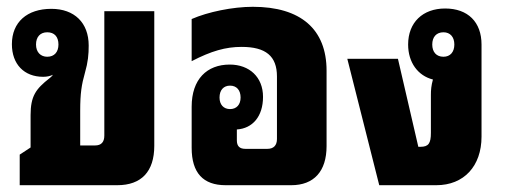

<svg xmlns="http://www.w3.org/2000/svg" viewBox="-20 -545 1489 565"><path d="M38 0H325C396 0 434 -40 434 -116V-512H287V-146C287 -127 278 -117 260 -117H216V-219C216 -270 220 -296 230 -331C239 -362 241 -385 241 -411C241 -478 199 -519 131 -519C60 -519 15 -480 15 -415C15 -356 51 -319 107 -319C118 -319 127 -321 136 -325C133 -321 130 -318 126 -315C85 -283 70 -262 70 -206V-111L38 -90ZM119 -378C100 -378 86 -391 86 -414C86 -437 99 -450 119 -450C140 -450 152 -437 152 -414C152 -392 140 -378 119 -378Z M644 0H837C904 0 941 -41 941 -115V-337C941 -459 865 -525 724 -525C665 -525 592 -510 544 -489V-365C602 -395 644 -407 691 -407C762 -407 795 -380 795 -320V-136C795 -117 785 -107 767 -107H702C685 -107 677 -115 677 -132V-164C723 -167 754 -202 754 -260C754 -318 714 -355 656 -355C589 -355 544 -312 544 -231V-110C544 -36 578 0 644 0ZM657 -224C638 -224 626 -237 626 -258C626 -280 638 -293 657 -293C676 -293 688 -280 688 -258C688 -237 676 -224 657 -224Z M1096 0H1264C1345 0 1397 -56 1397 -143V-414C1397 -480 1357 -520 1290 -520C1224 -520 1181 -479 1181 -414C1181 -361 1210 -322 1254 -311C1249 -293 1248 -280 1248 -266V-154C1248 -123 1241 -113 1217 -113H1211L1151 -372H1002ZM1285 -378C1264 -378 1252 -392 1252 -414C1252 -436 1264 -450 1285 -450C1305 -450 1317 -436 1317 -414C1317 -392 1305 -378 1285 -378Z"/></svg>

Font: Noto Sans Thai Looped UI Narrow ExtraBold
Style: Regular
Weight: 800
Width: 4
Designer: Cadson Demak Team
Foundry: Cadson Demak Co., Ltd.
Version: Version 1.000